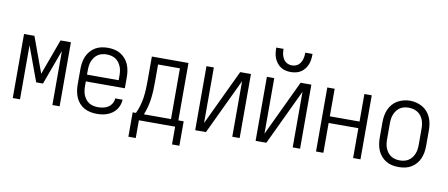

<svg xmlns="http://www.w3.org/2000/svg" viewBox="-77 -1098 3654 1565"><g transform="rotate(10 1750.0 -315.5)"><path d="M56 0V-530H142L250 -235L358 -530H444V0H384V-447L278 -159H222L116 -447V0Z M751 8Q724 8 697.5 2.5Q671 -3 647.5 -16Q624 -29 606 -49.5Q588 -70 577.5 -95Q567 -120 562.5 -146.5Q558 -173 558 -200V-330Q558 -357 562.5 -383.5Q567 -410 577.5 -434.5Q588 -459 606 -479.5Q624 -500 647 -513.5Q670 -527 696.5 -532.5Q723 -538 750 -538Q777 -538 803.5 -532.5Q830 -527 853 -513.5Q876 -500 894 -479.5Q912 -459 922.5 -434.5Q933 -410 937.5 -383.5Q942 -357 942 -330V-237H619V-200Q619 -181 621.5 -162Q624 -143 631 -125Q638 -107 650 -91.5Q662 -76 678 -66Q694 -56 713 -51.5Q732 -47 751 -47Q773 -47 795.5 -51.5Q818 -56 836.5 -68Q855 -80 866.5 -100Q878 -120 879 -142H940Q939 -120 931.5 -98Q924 -76 910.5 -58Q897 -40 878.5 -27Q860 -14 839 -6Q818 2 796 5Q774 8 751 8ZM881 -293V-330Q881 -349 878.5 -368Q876 -387 869 -404.5Q862 -422 850.5 -437.5Q839 -453 823 -463.5Q807 -474 788 -478.5Q769 -483 750 -483Q731 -483 712 -478.5Q693 -474 677 -463.5Q661 -453 649.5 -437.5Q638 -422 631 -404.5Q624 -387 621.5 -368Q619 -349 619 -330V-293Z M1039 147V-55H1066Q1081 -87 1091 -121Q1101 -155 1106 -190Q1111 -225 1112.5 -260.5Q1114 -296 1114 -331V-530H1417V-55H1461V147H1400V0H1100V147ZM1356 -55V-475H1175V-331Q1175 -296 1173.5 -261Q1172 -226 1167.5 -191Q1163 -156 1154 -122Q1145 -88 1132 -55Z M1566 0V-530H1627V-70L1845 -530H1934V0H1873V-460L1655 0Z M2066 0V-530H2127V-70L2345 -530H2434V0H2373V-460L2155 0ZM2250 -602Q2228 -602 2206.5 -607Q2185 -612 2166.5 -624Q2148 -636 2134.5 -654Q2121 -672 2113 -692Q2105 -712 2102.5 -734Q2100 -756 2100 -778H2160Q2160 -764 2161.5 -750Q2163 -736 2167.5 -722Q2172 -708 2179 -696Q2186 -684 2197 -675Q2208 -666 2222 -661.5Q2236 -657 2250 -657Q2264 -657 2278 -661.5Q2292 -666 2303 -675Q2314 -684 2321 -696Q2328 -708 2332.5 -722Q2337 -736 2338.5 -750Q2340 -764 2340 -778H2400Q2400 -756 2397.5 -734Q2395 -712 2387 -692Q2379 -672 2365.5 -654Q2352 -636 2333.5 -624Q2315 -612 2293.5 -607Q2272 -602 2250 -602Z M2566 0V-530H2627V-302H2873V-530H2934V0H2873V-247H2627V0Z M3250 8Q3223 8 3196.5 2.5Q3170 -3 3147 -16.5Q3124 -30 3106 -50.5Q3088 -71 3077.5 -95.5Q3067 -120 3062.5 -146.5Q3058 -173 3058 -200V-330Q3058 -357 3062.5 -383.5Q3067 -410 3077.5 -434.5Q3088 -459 3106 -480Q3124 -501 3147 -514Q3170 -527 3196.5 -534Q3223 -541 3250 -541Q3277 -541 3303.5 -534Q3330 -527 3353 -514Q3376 -501 3394 -480Q3412 -459 3422.5 -434.5Q3433 -410 3437.5 -383.5Q3442 -357 3442 -330V-200Q3442 -173 3437.5 -146.5Q3433 -120 3422.5 -95.5Q3412 -71 3394 -50.5Q3376 -30 3353 -16.5Q3330 -3 3303.5 2.5Q3277 8 3250 8ZM3250 -47Q3269 -47 3288 -51.5Q3307 -56 3323 -66.5Q3339 -77 3350.5 -92.5Q3362 -108 3369 -125.5Q3376 -143 3378.5 -162Q3381 -181 3381 -200V-330Q3381 -349 3378.5 -368Q3376 -387 3369 -405Q3362 -423 3350 -438.5Q3338 -454 3321.5 -464Q3305 -474 3286 -478.5Q3267 -483 3248 -483Q3229 -483 3210.5 -478.5Q3192 -474 3176.5 -463.5Q3161 -453 3149.5 -437.5Q3138 -422 3131 -404.5Q3124 -387 3121.5 -368Q3119 -349 3119 -330V-200Q3119 -181 3121.5 -162Q3124 -143 3131 -125.5Q3138 -108 3149.5 -92.5Q3161 -77 3177 -66.5Q3193 -56 3212 -51.5Q3231 -47 3250 -47Z"/></g></svg>

Font: Iosevka Term Light
Style: Regular
Weight: 300
Monospace: yes
Designer: Belleve Invis
Foundry: Belleve Invis
Version: Version 9.0.1; ttfautohint (v1.8.3)